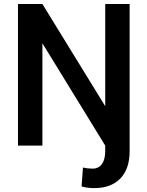

<svg xmlns="http://www.w3.org/2000/svg" viewBox="-20 -731 739 964"><path d="M70.3 -710.9H192.9L508.3 -197.8V-710.9H630.9V27.3Q630.9 117.2 584 165.3Q537.1 213.4 454.6 213.4Q437.5 213.4 422.1 211.7Q406.7 210 389.6 205.1L396.5 109.9Q406.2 112.8 419.9 114.3Q433.6 115.7 444.8 115.7Q475.1 115.7 491.7 92.8Q508.3 69.8 508.3 27.3V0L192.9 -513.7V0H70.3Z"/></svg>

Font: Vazirmatn UI Medium
Style: Regular
Weight: 500
Designer: Saber Rastikerdar
Foundry: Saber Rastikerdar
Version: Version 33.003